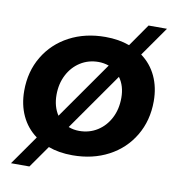

<svg xmlns="http://www.w3.org/2000/svg" viewBox="-80 -700 800 862"><g transform="rotate(10 319.5 -269.0)"><path d="M610 -296Q610 -208 569 -139Q528 -70 456 -32Q384 6 292 6Q230 6 182 -12L111 89H27L121 -45Q76 -78 52.5 -128.5Q29 -179 29 -242Q29 -330 70 -398.5Q111 -467 183 -505Q255 -543 347 -543Q408 -543 457 -525L528 -627H612L518 -493Q563 -460 586.5 -409.5Q610 -359 610 -296ZM200 -158 383 -419Q359 -427 336 -427Q290 -427 253.5 -404Q217 -381 196 -340.5Q175 -300 175 -249Q175 -196 200 -158ZM464 -286Q464 -340 437 -377L254 -116Q277 -107 303 -107Q349 -107 385.5 -130Q422 -153 443 -193.5Q464 -234 464 -286Z"/></g></svg>

Font: Gontserrat SemiBold
Style: Italic
Weight: 600
Italic angle: -11.3°
Designer: Julieta Ulanovsky
Foundry: Julieta Ulanovsky
Version: Version 6.001